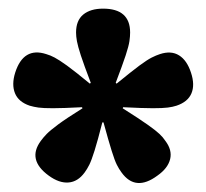

<svg xmlns="http://www.w3.org/2000/svg" viewBox="-20 -763 472 440"><path d="M91.7 -360.5Q41.5 -397 73.8 -440.5Q79.5 -448.3 87.1 -456.1Q94.8 -464 113.3 -477.8Q131.8 -491.5 169 -514.8L168 -517.3Q124.2 -515 101.5 -515Q78.7 -515 68.1 -516.5Q57.5 -518 48 -520.8Q22.3 -529.5 14.3 -549.4Q6.3 -569.3 14.8 -596.5Q33.8 -656 86 -639Q95.5 -636.3 105.2 -631.1Q115 -626 133.4 -612.8Q151.7 -599.5 186 -571.3L188 -573.3Q172.2 -614.8 165.2 -636.1Q158.3 -657.5 156.3 -668.6Q154.3 -679.8 154.3 -688.5Q154.3 -716 170.7 -729.6Q187.2 -743.2 216.2 -743.2Q278.2 -743.2 278.2 -688.5Q278.2 -679.8 276.6 -668.6Q275 -657.5 268 -636.1Q261 -614.8 245.2 -573.3L247.2 -571.3Q281.7 -599.5 299.6 -612.8Q317.5 -626 327.7 -631.1Q338 -636.3 346.5 -639Q372.2 -647.5 390.4 -636.1Q408.5 -624.8 417.7 -596.5Q427 -568.5 418.7 -549Q410.5 -529.5 384.5 -520.8Q376 -518 364.5 -516.5Q353 -515 330.2 -515Q307.5 -515 262.2 -517.3L261.2 -514.8Q299.2 -490.8 318.1 -477.4Q337 -464 345.4 -456.1Q353.7 -448.3 358.7 -440.5Q375 -419.3 369.9 -398.3Q364.7 -377.3 340.7 -360.5Q290.5 -323.3 258.5 -367.8Q252.7 -375.5 247.7 -385.5Q242.7 -395.5 235.9 -417.4Q229 -439.3 217.2 -482.5H214.5Q203.7 -440 196.7 -417.8Q189.7 -395.5 184.7 -385.5Q179.7 -375.5 174 -367.8Q158.5 -346.5 137.1 -344.8Q115.7 -343 91.7 -360.5Z"/></svg>

Font: Savate ExtraLight
Style: Regular
Weight: 200
Designer: Max Esnée
Foundry: Plomb Type
Version: Version 2.000